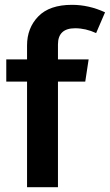

<svg xmlns="http://www.w3.org/2000/svg" viewBox="-20 -775 455 795"><path d="M220 0H92V-437H6V-529H92V-587Q92 -659 138.5 -707Q185 -755 278 -755Q348 -755 415 -724L378 -638Q335 -658 291 -658Q220 -658 220 -591V-529H347L333 -437H220Z"/></svg>

Font: Trujillo Medium
Style: Regular
Weight: 500
Designer: Fira Sans original fonts by bBox Type GmbH, Carrois Corporate GbR, & Edenspiekermann AG / Changes by Cristiano Sobral
Foundry: Fira Sans original fonts by bBox Type GmbH, Carrois Corporate GbR, & Edenspiekermann AG / Changes by Cristiano Sobral
Version: Version 4.301;October 17, 2021;FontCreator 14.0.0.2814 64-bi